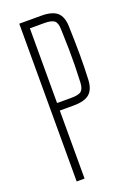

<svg xmlns="http://www.w3.org/2000/svg" viewBox="-153 -857 631 915"><g transform="rotate(-20 163.0 -400.0)"><path d="M70 0V-800H182Q237 -800 261.8 -778.2Q286.5 -756.5 288 -707Q290.5 -626 290.8 -563.5Q291 -501 288 -438Q286 -388.5 261 -366.8Q236 -345 181 -345H110V0ZM110 -383H181Q220 -383 233.2 -394.5Q246.5 -406 248 -438Q250 -484.5 250.8 -523.2Q251.5 -562 250.8 -605Q250 -648 248 -707Q247.5 -739.5 233.5 -750.8Q219.5 -762 182 -762H110Z"/></g></svg>

Font: Big Shoulders Text Thin Thin
Style: Regular
Weight: 250
Version: Version 2.002